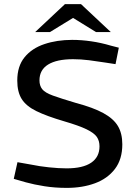

<svg xmlns="http://www.w3.org/2000/svg" viewBox="-20 -904 664 934"><path d="M305 10Q247 10 196.5 2Q146 -6 106 -17L47 -34L65 -115L133 -103Q171 -95 218.5 -90Q266 -85 304 -85Q383 -85 423.5 -112.5Q464 -140 464 -192Q464 -219 451 -238Q438 -257 401 -275Q364 -293 292 -314Q207 -339 157 -363.5Q107 -388 85.5 -422.5Q64 -457 64 -512Q64 -582 99.5 -625.5Q135 -669 196 -689.5Q257 -710 331 -710Q376 -710 424 -703Q472 -696 519 -682L558 -672L542 -592L490 -600Q453 -606 413 -611Q373 -616 335 -616Q256 -616 214 -590Q172 -564 172 -513Q172 -487 185.5 -470Q199 -453 237.5 -439Q276 -425 350 -403Q433 -381 482.5 -354Q532 -327 553.5 -291Q575 -255 575 -202Q575 -129 539 -82Q503 -35 442 -12.5Q381 10 305 10ZM151 -748 296 -884H374L352 -827L223 -748ZM447 -748 319 -827 296 -884H374L519 -748Z"/></svg>

Font: REM
Style: Regular
Weight: 400
Designer: Octavio Pardo
Foundry: Ashler Design
Version: Version 1.005;gftools[0.9.28]